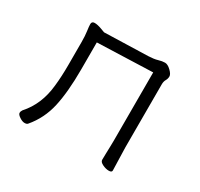

<svg xmlns="http://www.w3.org/2000/svg" viewBox="-112 -624 809 776"><g transform="rotate(30 292.5 -236.5)"><path d="M485 -107 488 -1Q488 8 474 8Q460 8 444.5 0.5Q429 -7 429 -17Q429 -27 429.5 -45Q430 -63 430.5 -81Q431 -99 431 -107V-426L173 -417V-291Q173 -186 157.5 -116.5Q142 -47 97 6Q93 11 82.5 11Q72 11 58.5 2Q45 -7 45 -14.5Q45 -22 50 -29Q105 -90 114 -182Q119 -226 119 -281V-387Q119 -416 116 -437Q113 -458 113 -468Q113 -481 126.5 -481Q140 -481 159 -474L178 -467L381 -473Q407 -474 423.5 -479Q440 -484 453 -484Q466 -484 481 -469.5Q496 -455 496 -444.5Q496 -434 490.5 -424.5Q485 -415 485 -402Z"/></g></svg>

Font: LXGW WenKai Lite Light
Style: Regular
Weight: 300
Designer: LXGW / Fontworks Inc.
Foundry: LXGW / Fontworks Inc.
Version: Version 1.511; March 25, 2025